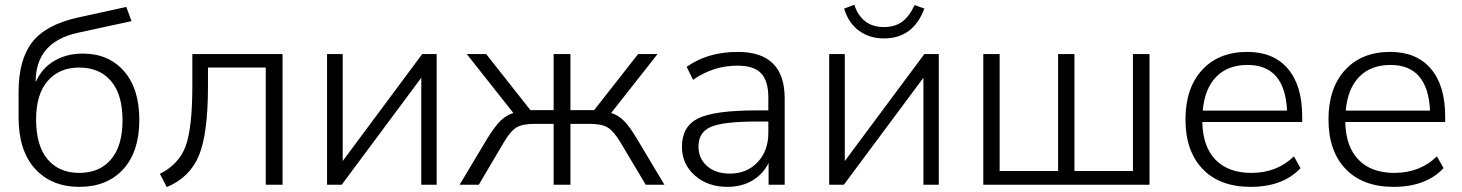

<svg xmlns="http://www.w3.org/2000/svg" viewBox="-20 -762 6032 792"><path d="M307.6 8.8Q192.4 8.8 124.5 -65.9Q56.6 -140.6 56.6 -278.3V-381.8Q56.6 -515.6 112.8 -587.9Q168.9 -660.2 300.8 -689.5L501 -733.4L522.5 -674.8L301.8 -627Q127 -588.9 127 -424.8V-422.9Q152.3 -480.5 203.6 -510.7Q254.9 -541 321.3 -541Q427.7 -541 491.2 -468.8Q554.7 -396.5 554.7 -267.6Q554.7 -136.7 488.3 -64Q421.9 8.8 307.6 8.8ZM128.9 -269.5Q128.9 -161.1 176.3 -105Q223.6 -48.8 306.6 -48.8Q390.6 -48.8 438 -104.5Q485.4 -160.2 485.4 -265.6Q485.4 -372.1 438 -427.7Q390.6 -483.4 306.6 -483.4Q224.6 -483.4 176.8 -428.2Q128.9 -373 128.9 -269.5Z M639.6 -44.9Q717.8 -84 745.6 -158.7Q773.4 -233.4 773.4 -409.2V-539.1H1145.5V0H1076.2V-483.4H837.9V-407.2Q837.9 -211.9 800.8 -121.1Q763.7 -30.3 668 9.8Z M1329.1 0V-539.1H1393.6V-97.7L1721.7 -539.1H1781.2V0H1717.8V-441.4L1389.6 0Z M1989.3 -189.5Q2021.5 -241.2 2044.9 -264.2Q2068.4 -287.1 2097.7 -295.9L1905.3 -539.1H1985.4L2168 -307.6H2263.7V-539.1H2333V-307.6H2430.7L2612.3 -539.1H2692.4L2501 -295.9Q2530.3 -287.1 2553.7 -263.7Q2577.1 -240.2 2607.4 -189.5L2720.7 0H2643.6L2540 -173.8Q2511.7 -220.7 2487.3 -235.8Q2462.9 -251 2415 -251H2333V0H2263.7V-251H2182.6Q2134.8 -251 2109.9 -235.8Q2085 -220.7 2057.6 -173.8L1955.1 0H1876Z M2980.5 8.8Q2899.4 8.8 2846.2 -38.1Q2793 -85 2793 -156.2Q2793 -240.2 2859.4 -273.4Q2925.8 -306.6 3102.5 -306.6H3149.4V-360.4Q3149.4 -428.7 3119.1 -460Q3088.9 -491.2 3022.5 -491.2Q2921.9 -491.2 2838.9 -432.6L2812.5 -486.3Q2899.4 -547.9 3023.4 -547.9Q3216.8 -547.9 3216.8 -356.4V0H3150.4V-89.8Q3127.9 -43.9 3084 -17.6Q3040 8.8 2980.5 8.8ZM2861.3 -158.2Q2861.3 -107.4 2897 -76.7Q2932.6 -45.9 2991.2 -45.9Q3060.5 -45.9 3105 -92.8Q3149.4 -139.6 3149.4 -213.9V-260.7H3103.5Q2961.9 -260.7 2911.6 -238.3Q2861.3 -215.8 2861.3 -158.2Z M3400.4 0V-539.1H3464.8V-97.7L3793 -539.1H3852.5V0H3789.1V-441.4L3460.9 0ZM3461.9 -726.6 3503.9 -742.2Q3535.2 -650.4 3626 -650.4Q3670.9 -650.4 3700.7 -671.9Q3730.5 -693.4 3752.9 -741.2L3793 -726.6Q3747.1 -603.5 3626 -603.5Q3567.4 -603.5 3523.9 -634.8Q3480.5 -666 3461.9 -726.6Z M4036.1 0V-539.1H4103.5V-56.6H4344.7V-539.1H4412.1V-56.6H4653.3V-539.1H4721.7V0Z M5138.7 8.8Q5011.7 8.8 4940.9 -64.9Q4870.1 -138.7 4870.1 -269.5Q4870.1 -398.4 4938.5 -473.1Q5006.8 -547.9 5125 -547.9Q5233.4 -547.9 5292.5 -478.5Q5351.6 -409.2 5351.6 -281.2V-258.8H4939.5Q4941.4 -157.2 4994.1 -103Q5046.9 -48.8 5141.6 -48.8Q5248 -48.8 5317.4 -117.2L5344.7 -68.4Q5272.5 8.8 5138.7 8.8ZM4941.4 -305.7H5289.1Q5280.3 -494.1 5126 -494.1Q5044.9 -494.1 4997.1 -445.3Q4949.2 -396.5 4941.4 -305.7Z M5728.5 8.8Q5601.6 8.8 5530.8 -64.9Q5460 -138.7 5460 -269.5Q5460 -398.4 5528.3 -473.1Q5596.7 -547.9 5714.8 -547.9Q5823.2 -547.9 5882.3 -478.5Q5941.4 -409.2 5941.4 -281.2V-258.8H5529.3Q5531.2 -157.2 5584 -103Q5636.7 -48.8 5731.4 -48.8Q5837.9 -48.8 5907.2 -117.2L5934.6 -68.4Q5862.3 8.8 5728.5 8.8ZM5531.2 -305.7H5878.9Q5870.1 -494.1 5715.8 -494.1Q5634.8 -494.1 5586.9 -445.3Q5539.1 -396.5 5531.2 -305.7Z"/></svg>

Font: Min Sans Light
Style: Regular
Weight: 300
Designer: Jinseong-Kim, NotoSansCJK, Nunito
Foundry: Jinseong-Kim
Version: Version 1.400;Glyphs 3.1.2 (3151)